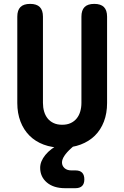

<svg xmlns="http://www.w3.org/2000/svg" viewBox="-20 -750 640 988"><path d="M69 -664Q69 -697.5 85.2 -713.7Q101.5 -730 135 -730Q168.5 -730 184.8 -713.7Q201 -697.5 201 -664V-220.5Q201 -196.8 207 -176.3Q212.9 -155.8 225.1 -140.6Q237.3 -125.3 256 -116.7Q274.6 -108 300 -108Q325.4 -108 344 -116.8Q362.7 -125.6 374.9 -140.9Q387.1 -156.1 393 -176.6Q399 -197.1 399 -220.5V-664Q399 -697.5 415.2 -713.7Q431.5 -730 465 -730Q498.5 -730 514.8 -713.7Q531 -697.5 531 -664V-219.8Q531 -167 514.7 -124.4Q498.4 -81.8 468.3 -52.1Q438.1 -22.4 395.3 -6.2Q352.4 10 300 10Q246.9 10 204.4 -6Q161.9 -22 131.9 -51.9Q101.9 -81.8 85.4 -124.6Q69 -167.3 69 -219.8ZM368.6 126.9Q391.3 126.9 402.7 138.6Q414 150.3 414 173Q414 195.7 402.3 207.1Q390.6 218.4 367.9 218.4H315Q255.8 218.4 221.2 189.1Q186.7 159.8 186.7 113.5Q186.7 80.3 213.4 47.4Q240.1 14.6 289.9 -10.7H372.6L346.9 12.3Q323.4 33.3 311.2 52Q299 70.6 299 86Q299 103.1 311.9 115Q324.8 126.9 347.7 126.9Z"/></svg>

Font: Maple Mono
Style: Regular
Weight: 400
Monospace: yes
Designer: subframe7536
Version: Version 7.300